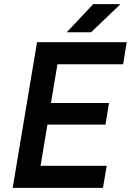

<svg xmlns="http://www.w3.org/2000/svg" viewBox="-20 -903 630 923"><path d="M41 0 158 -700H589L572 -594H256L225 -408H504L487 -304H208L175 -106H493L475 0ZM301 -748 428 -883H559L418 -748Z"/></svg>

Font: Figtree Light SemiBold
Style: Italic
Weight: 600
Italic angle: -9.5°
Version: Version 2.001;gftools[0.9.30]